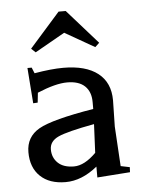

<svg xmlns="http://www.w3.org/2000/svg" viewBox="-49 -666 552 722"><g transform="rotate(-5 227.5 -305.5)"><path d="M80 -425 89 -403Q153 -414 198 -414Q283 -414 328.5 -378.5Q374 -343 374 -276L372 -177L381 -27L415 -20L414 -1L290 8V-33Q231 15 170 15Q109 15 74.5 -18Q40 -51 40 -109Q40 -167 90 -195.5Q140 -224 297 -250V-276Q297 -315 274.5 -336.5Q252 -358 208 -358Q164 -358 95 -329L91 -292L74 -291L64 -425ZM290 -85 295 -193Q192 -174 158.5 -158.5Q125 -143 125 -112Q125 -81 146 -61Q167 -41 206.5 -41Q246 -41 290 -85ZM100 -481 84 -496 199 -626H226L341 -496L325 -481L213 -545Z"/></g></svg>

Font: Balthazar
Style: Regular
Weight: 400
Designer: Dario Manuel Muhafara
Foundry: Dario Manuel Muhafara
Version: Version 1.000